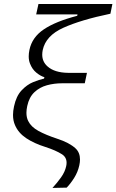

<svg xmlns="http://www.w3.org/2000/svg" viewBox="-20 -752 586 966"><path d="M244 193.5Q268 167.5 287.5 140Q307 112.5 313 84Q315 75 315 67Q315 39 291.5 24Q261 4.5 208.5 -12.5Q151 -30.5 111.5 -57Q72 -83.5 55.5 -122.5Q45.5 -145 45.5 -173.5Q45.5 -193.5 50.5 -216.5Q61.5 -268.5 88.5 -297.2Q115.5 -326 146.8 -338.8Q178 -351.5 201.5 -356.5L203.5 -363.5Q183.5 -369.5 162.8 -386.5Q142 -403.5 131 -432Q124.5 -448 124.5 -468.5Q124.5 -483.5 128 -500.5Q141 -564.5 200.8 -604.5Q260.5 -644.5 368.5 -672.5L370 -679.5H162L173.5 -732H545.5L535.5 -683Q386.5 -652 298.5 -612.2Q210.5 -572.5 195 -500.5Q192.5 -488 192.5 -477Q192.5 -441 219.5 -417.5Q254.5 -386.5 322.5 -385.5H417.5L406.5 -333H292.5Q252.5 -333 216 -323Q179.5 -313 153 -288Q126.5 -263 117 -218.5Q113 -200 113 -184.5Q113 -160.5 122 -143Q136.5 -113.5 173.5 -93.2Q210.5 -73 268 -54Q328.5 -34.5 360 -5.5Q382.5 15.5 382.5 50.5Q382.5 64 379 80Q371.5 114 353.2 143Q335 172 315.5 192Z"/></svg>

Font: Heraclito Light
Style: Italic
Weight: 300
Italic angle: -12°
Designer: Kostas Bartsokas (font) & Cristiano Sobral (main changes)
Foundry: Kostas Bartsokas (font) & Cristiano Sobral (main changes)
Version: Version 1.00;July 8, 2020;FontCreator 13.0.0.2655 64-bit